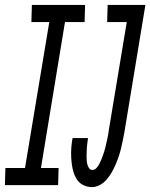

<svg xmlns="http://www.w3.org/2000/svg" viewBox="-60 -755 613 783"><path d="M-40 0 -38 -70H42L141 -665H68L70 -735H287L285 -665H205L107 -70H179L177 0ZM315 8Q299 8 284.5 2Q270 -4 260.5 -14.5Q251 -25 245 -39Q239 -53 236 -67.5Q233 -82 231.5 -97.5Q230 -113 230 -129Q230 -145 231.5 -160.5Q233 -176 236 -192H299Q298 -183 296.5 -174Q295 -165 294.5 -156Q294 -147 293.5 -138Q293 -129 293 -120Q293 -111 293.5 -102.5Q294 -94 296 -85.5Q298 -77 303 -69.5Q308 -62 317 -62Q326 -62 333 -69.5Q340 -77 344.5 -85.5Q349 -94 352.5 -102.5Q356 -111 359 -119.5Q362 -128 365 -137Q368 -146 370 -155Q372 -164 374 -172.5Q376 -181 378 -190Q380 -199 381.5 -208Q383 -217 384 -226L457 -665H377L379 -735H533L447 -214Q444 -198 440.5 -181Q437 -164 433 -147.5Q429 -131 423.5 -115Q418 -99 411 -83Q404 -67 395.5 -52Q387 -37 375 -23Q363 -9 347 -0.5Q331 8 315 8Z"/></svg>

Font: Iosevka Slab
Style: Italic
Weight: 400
Italic angle: -9°
Monospace: yes
Designer: Belleve Invis
Foundry: Belleve Invis
Version: Version 11.1.0; ttfautohint (v1.8.3)